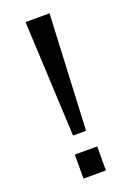

<svg xmlns="http://www.w3.org/2000/svg" viewBox="-135 -738 542 789"><g transform="rotate(-20 136.5 -343.0)"><path d="M108 -181 84 -686H189L165 -181ZM88 0V-105H186V0Z"/></g></svg>

Font: Archivo
Style: Regular
Weight: 400
Designer: Hector Gatti
Foundry: Omnibus-Type
Version: Version 2.001